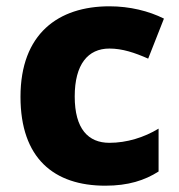

<svg xmlns="http://www.w3.org/2000/svg" viewBox="-20 -579 567 609"><path d="M314 10C387 10 439 -7 483 -35V-171C437 -143 382 -126 327 -126C260 -126 217 -170 217 -273C217 -375 259 -425 327 -425C368 -425 407 -412 450 -393L500 -520C452 -544 392 -559 327 -559C165 -559 45 -472 45 -272C45 -77 151 10 314 10Z"/></svg>

Font: Noto Sans Lao UI ExtBd
Style: Regular
Weight: 800
Designer: Monotype Design Team
Foundry: Monotype Imaging Inc.
Version: Version 2.000